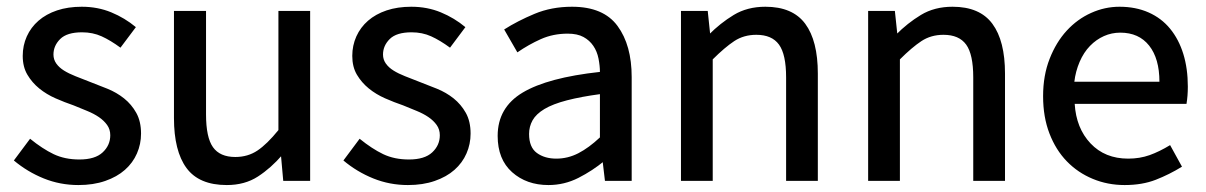

<svg xmlns="http://www.w3.org/2000/svg" viewBox="-20 -528 3523 561"><path d="M67.9 -122.6Q104 -93.3 136.7 -77.6Q169.4 -62 211.9 -62Q257.8 -62 280 -82.8Q302.2 -103.5 302.2 -132.8Q302.2 -149.9 293 -162.8Q283.7 -175.8 269 -185.8Q254.4 -195.8 234.6 -203.9Q214.8 -211.9 194.8 -220.2Q168.9 -229 142.3 -240.7Q115.7 -252.4 94.7 -269.5Q73.7 -286.6 60.1 -309.6Q46.4 -332.5 46.4 -364.7Q46.4 -395 58.3 -421.6Q70.3 -448.2 92.5 -467.5Q114.7 -486.8 146.7 -497.6Q178.7 -508.3 218.8 -508.3Q265.6 -508.3 305.2 -491.9Q344.7 -475.6 377 -448.7L332 -388.7Q302.7 -410.2 276.9 -421.9Q251 -433.6 219.7 -433.6Q175.8 -433.6 156 -414.1Q136.2 -394.5 136.2 -368.7Q136.2 -354 144.5 -342.3Q152.8 -330.6 167 -321.8Q181.2 -313 200.4 -305.4Q219.7 -297.9 240.7 -289.6Q266.6 -279.8 293.7 -268.8Q320.8 -257.8 342.5 -240.5Q364.3 -223.1 378.2 -198.2Q392.1 -173.3 392.1 -137.7Q392.1 -106.9 380.1 -79.6Q368.2 -52.2 345 -31.7Q321.8 -11.2 287.4 0.7Q252.9 12.7 209 12.7Q155.8 12.7 107.9 -6.6Q60.1 -25.9 20.5 -59.1Z M488.3 -496.1H582V-193.8Q582 -126.5 602.3 -97.9Q622.6 -69.3 667.5 -69.3Q704.1 -69.3 732.2 -88.1Q760.3 -106.9 793.5 -147.9V-496.1H886.2V0.5H807.6L800.8 -75.7H805.2Q772 -37.1 733.6 -12.2Q695.3 12.7 642.6 12.7Q561.5 12.7 524.9 -37.1Q488.3 -86.9 488.3 -183.1Z M1030.8 -122.6Q1066.9 -93.3 1099.6 -77.6Q1132.3 -62 1174.8 -62Q1220.7 -62 1242.9 -82.8Q1265.1 -103.5 1265.1 -132.8Q1265.1 -149.9 1255.9 -162.8Q1246.6 -175.8 1231.9 -185.8Q1217.3 -195.8 1197.5 -203.9Q1177.7 -211.9 1157.7 -220.2Q1131.8 -229 1105.2 -240.7Q1078.6 -252.4 1057.6 -269.5Q1036.6 -286.6 1022.9 -309.6Q1009.3 -332.5 1009.3 -364.7Q1009.3 -395 1021.2 -421.6Q1033.2 -448.2 1055.4 -467.5Q1077.6 -486.8 1109.6 -497.6Q1141.6 -508.3 1181.6 -508.3Q1228.5 -508.3 1268.1 -491.9Q1307.6 -475.6 1339.8 -448.7L1294.9 -388.7Q1265.6 -410.2 1239.7 -421.9Q1213.9 -433.6 1182.6 -433.6Q1138.7 -433.6 1118.9 -414.1Q1099.1 -394.5 1099.1 -368.7Q1099.1 -354 1107.4 -342.3Q1115.7 -330.6 1129.9 -321.8Q1144 -313 1163.3 -305.4Q1182.6 -297.9 1203.6 -289.6Q1229.5 -279.8 1256.6 -268.8Q1283.7 -257.8 1305.4 -240.5Q1327.1 -223.1 1341.1 -198.2Q1355 -173.3 1355 -137.7Q1355 -106.9 1343 -79.6Q1331.1 -52.2 1307.9 -31.7Q1284.7 -11.2 1250.2 0.7Q1215.8 12.7 1171.9 12.7Q1118.7 12.7 1070.8 -6.6Q1022.9 -25.9 983.4 -59.1Z M1434.1 -130.9Q1434.1 -213.9 1507.3 -257.6Q1580.6 -301.3 1732.9 -317.9Q1732.9 -335.4 1728.8 -356.7Q1724.6 -377.9 1713.6 -394Q1702.6 -410.2 1684.8 -419.9Q1667 -429.7 1638.7 -429.7Q1596.2 -429.7 1560.5 -413.8Q1524.9 -397.9 1491.7 -375L1453.1 -441.9Q1492.2 -466.8 1541.7 -487.5Q1591.3 -508.3 1651.4 -508.3Q1743.2 -508.3 1784.4 -452.1Q1825.7 -396 1825.7 -302.7V0.5H1747.6L1740.7 -57.6H1745.6Q1711.4 -29.3 1670.2 -8.3Q1628.9 12.7 1582.5 12.7Q1518.6 12.7 1476.3 -24.9Q1434.1 -62.5 1434.1 -130.9ZM1525.9 -136.7Q1525.9 -97.7 1548.6 -81.1Q1571.3 -64.5 1605.5 -64.5Q1639.2 -64.5 1669.9 -80.3Q1700.7 -96.2 1732.9 -126.5V-252.9Q1678.2 -245.6 1636.7 -234.9Q1595.2 -224.1 1570.8 -209.5Q1546.4 -194.8 1536.1 -176.5Q1525.9 -158.2 1525.9 -136.7Z M1969.7 -496.1H2047.9L2055.2 -426.3H2050.8Q2084.5 -460.4 2124 -484.4Q2163.6 -508.3 2216.3 -508.3Q2295.9 -508.3 2332.8 -458.5Q2369.6 -408.7 2369.6 -313V0.5H2276.9V-301.8Q2276.9 -369.1 2256.1 -397.7Q2235.4 -426.3 2189.9 -426.3Q2153.3 -426.3 2125.5 -408Q2097.7 -389.6 2062.5 -354.5V0.5H1969.7Z M2516.6 -496.1H2594.7L2602.1 -426.3H2597.7Q2631.3 -460.4 2670.9 -484.4Q2710.4 -508.3 2763.2 -508.3Q2842.8 -508.3 2879.6 -458.5Q2916.5 -408.7 2916.5 -313V0.5H2823.7V-301.8Q2823.7 -369.1 2803 -397.7Q2782.2 -426.3 2736.8 -426.3Q2700.2 -426.3 2672.4 -408Q2644.5 -389.6 2609.4 -354.5V0.5H2516.6Z M3027.8 -247.1Q3027.8 -307.6 3046.9 -356.2Q3065.9 -404.8 3096.9 -438.5Q3127.9 -472.2 3168 -490.2Q3208 -508.3 3251 -508.3Q3298.3 -508.3 3335.9 -491.7Q3373.5 -475.1 3398.9 -444.1Q3424.3 -413.1 3437.5 -370.4Q3450.7 -327.6 3450.7 -274.9Q3450.7 -247.6 3446.8 -224.6H3120.1Q3124.5 -153.3 3166.5 -108.9Q3208.5 -64.5 3276.4 -64.5Q3310.1 -64.5 3338.9 -74.7Q3367.7 -85 3398.9 -104L3433.6 -41Q3396.5 -18.1 3356.9 -2.7Q3317.4 12.7 3266.1 12.7Q3216.3 12.7 3172.9 -5.4Q3129.4 -23.4 3097.2 -56.6Q3064.9 -89.8 3046.4 -137.9Q3027.8 -186 3027.8 -247.1ZM3367.7 -289.1Q3367.7 -356.9 3337.6 -394.8Q3307.6 -432.6 3253.4 -432.6Q3228 -432.6 3205.6 -422.6Q3183.1 -412.6 3164.8 -393.8Q3146.5 -375 3134.5 -347.2Q3122.6 -319.3 3119.1 -289.1Z"/></svg>

Font: Pyidaungsu Numbers
Style: Regular
Weight: 400
Designer: Sun Tun
Foundry: MCF
Version: Version 1.083; ttfautohint (v1.8.2)